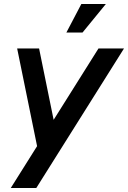

<svg xmlns="http://www.w3.org/2000/svg" viewBox="-20 -743 642 963"><path d="M34 200H162L602 -500H474L249 -142L176 -500H66L166 -10ZM313 -580H394L511 -723H388Z"/></svg>

Font: Uncut Sans Semibold Italic
Style: Regular
Weight: 600
Italic angle: -11°
Designer: Kasper Nordkvist
Foundry: UNCUT.wtf
Version: Version 1.304;Glyphs 3.2 (3246)